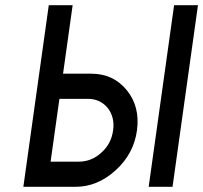

<svg xmlns="http://www.w3.org/2000/svg" viewBox="-20 -720 783 740"><path d="M168 -700 70 0H162H271Q356 0 426 -64Q496 -128 508 -218Q520 -309 469 -372Q417 -436 332 -436H223L260 -700ZM651 -700 553 0H645L743 -700ZM209 -339H319Q366 -339 395 -304Q423 -268 416 -218Q409 -166 371 -132Q333 -97 284 -97H175Z"/></svg>

Font: Unageo
Style: Medium-Italic
Weight: 500
Designer: Richard Sepsi
Foundry: Richard Sepsi
Version: Version 2.000